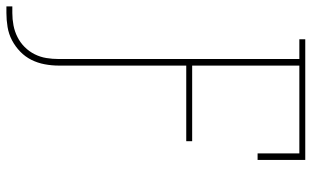

<svg xmlns="http://www.w3.org/2000/svg" viewBox="-246 -572 949 584"><g transform="rotate(90 228.0 -280.5)"><path d="M-44 174V156H-24Q-5 156 13.5 152.5Q32 149 49 140.5Q66 132 79.5 118.5Q93 105 101.5 88Q110 71 113 52.5Q116 34 116 15V-717H56V-735H423V-590H403V-717H136V-391H366V-373H136V15Q136 36 132 57.5Q128 79 118.5 98Q109 117 93.5 132Q78 147 59 157Q40 167 18.5 170.5Q-3 174 -24 174Z"/></g></svg>

Font: Iosevka Curly Slab Thin
Style: Regular
Weight: 100
Monospace: yes
Designer: Belleve Invis
Foundry: Belleve Invis
Version: Version 22.1.2; ttfautohint (v1.8.4)